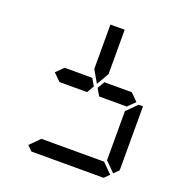

<svg xmlns="http://www.w3.org/2000/svg" viewBox="-153 -1025 1121 1164"><g transform="rotate(20 408.0 -443.5)"><path d="M685 -485 690 -489H717V-76L686 -45L624 -107V-113V-218V-424ZM672 -31 641 0H175L144 -31L206 -93H226H362H454H590H610ZM144 -500 192 -547V-546H328H369L396 -500L369 -454H212H209H192V-453ZM624 -546 671 -499 624 -453V-454H606H604H475H454H447L420 -500L447 -546H454H475H488ZM362 -673V-887H454V-876V-673V-601L408 -521L362 -601Z"/></g></svg>

Font: DSEG14 Classic
Style: Regular
Weight: 400
Designer: Keshikan(Twitter:@keshinomi_88pro)
Version: Version 0.46